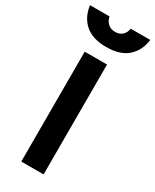

<svg xmlns="http://www.w3.org/2000/svg" viewBox="-256 -970 833 1029"><g transform="rotate(30 160.5 -455.0)"><path d="M74 -680V0H212V-680ZM160 -759Q245 -759 291 -799Q338 -840 347 -910H226Q223 -886 206 -869Q189 -853 161 -853Q133 -853 117 -869Q99 -885 95 -910H-26Q-17 -840 30 -799Q76 -759 160 -759Z"/></g></svg>

Font: Online Auction - Bold
Style: Bold
Weight: 500
Designer: Mohamed Mostafa, the designer of Online Auction
Foundry: Kief Type Foundry
Version: ""